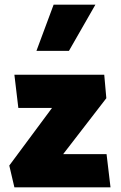

<svg xmlns="http://www.w3.org/2000/svg" viewBox="-20 -807 522 827"><path d="M211 -787H391L277 -588H137ZM42 -485H429L438 -384L252 -143H439L456 0H42L20 -94L204 -342H59Z"/></svg>

Font: Palanquin Dark
Style: Bold
Weight: 700
Designer: Pria Ravichandran
Version: Version 1.000